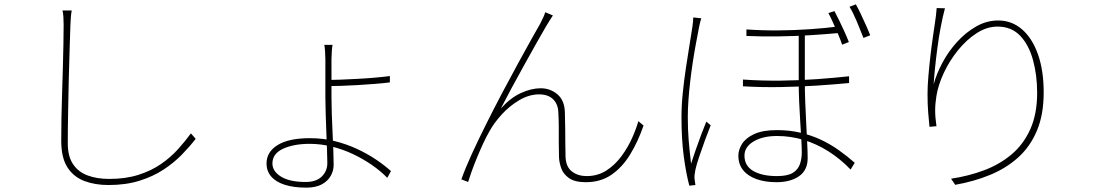

<svg xmlns="http://www.w3.org/2000/svg" viewBox="-20 -813 5040 881"><path d="M309 -765Q306 -747 305 -732Q304 -717 303 -697Q302 -653 299.5 -587.5Q297 -522 295.5 -447Q294 -372 292.5 -296Q291 -220 291 -155Q291 -96 315 -60Q339 -24 382 -8Q425 8 481 8Q556 8 614.5 -10.5Q673 -29 717.5 -59.5Q762 -90 795.5 -127Q829 -164 856 -201L878 -176Q851 -141 814.5 -103.5Q778 -66 730 -34.5Q682 -3 619.5 16.5Q557 36 478 36Q416 36 367 17.5Q318 -1 289.5 -45Q261 -89 261 -167Q261 -216 262 -272.5Q263 -329 265 -388Q267 -447 268.5 -503.5Q270 -560 271 -610Q272 -660 272 -697Q272 -717 271 -734Q270 -751 267 -765Z M1506 -607Q1504 -600 1502.5 -578Q1501 -556 1501 -542Q1501 -525 1501 -495Q1501 -465 1501 -430Q1501 -395 1501 -364Q1501 -331 1502.5 -289Q1504 -247 1506 -204Q1508 -161 1509.5 -122.5Q1511 -84 1511 -57Q1511 -29 1497 -5Q1483 19 1455.5 33.5Q1428 48 1385 48Q1328 48 1287 35Q1246 22 1224.5 -3Q1203 -28 1203 -63Q1203 -116 1254 -147.5Q1305 -179 1402 -179Q1462 -179 1516 -165.5Q1570 -152 1617.5 -130Q1665 -108 1704.5 -81.5Q1744 -55 1774 -28L1757 3Q1727 -28 1686.5 -56Q1646 -84 1599.5 -106Q1553 -128 1502.5 -140.5Q1452 -153 1401 -153Q1328 -153 1279 -130.5Q1230 -108 1230 -63Q1230 -27 1269.5 -2.5Q1309 22 1383 22Q1431 22 1456.5 -3Q1482 -28 1482 -65Q1482 -88 1480.5 -124.5Q1479 -161 1477.5 -204Q1476 -247 1474.5 -289Q1473 -331 1473 -364Q1473 -386 1473 -421.5Q1473 -457 1473 -491Q1473 -525 1473 -542Q1473 -557 1471.5 -578.5Q1470 -600 1468 -607ZM1484 -446Q1507 -446 1542 -447.5Q1577 -449 1617.5 -451Q1658 -453 1698 -456.5Q1738 -460 1769 -464V-435Q1739 -431 1699.5 -428Q1660 -425 1619.5 -422.5Q1579 -420 1543.5 -419Q1508 -418 1484 -418Z M2517 -742Q2512 -734 2503 -720.5Q2494 -707 2485 -691Q2470 -666 2444 -619.5Q2418 -573 2387 -517.5Q2356 -462 2327 -408Q2298 -354 2278 -315Q2322 -364 2370 -386Q2418 -408 2461 -408Q2505 -408 2538 -380Q2571 -352 2572 -296Q2573 -259 2573.5 -223Q2574 -187 2574 -154Q2574 -121 2575 -93Q2577 -47 2604.5 -26Q2632 -5 2672 -5Q2723 -5 2763 -31Q2803 -57 2832.5 -97.5Q2862 -138 2881 -181Q2900 -224 2909 -257L2933 -237Q2907 -162 2871 -103.5Q2835 -45 2785.5 -11Q2736 23 2668 23Q2617 23 2590.5 4Q2564 -15 2555 -41.5Q2546 -68 2545 -91Q2544 -123 2544 -157Q2544 -191 2544 -226.5Q2544 -262 2542 -296Q2541 -335 2518 -357.5Q2495 -380 2454 -380Q2408 -380 2363 -353.5Q2318 -327 2282 -287.5Q2246 -248 2225 -209Q2212 -187 2197 -154.5Q2182 -122 2168 -88Q2154 -54 2143.5 -24.5Q2133 5 2128 22L2097 10Q2115 -41 2145 -106.5Q2175 -172 2211 -244Q2247 -316 2284.5 -387Q2322 -458 2356.5 -521Q2391 -584 2417.5 -631.5Q2444 -679 2458 -703Q2466 -719 2472 -731.5Q2478 -744 2482 -757Z M3673 -661Q3673 -626 3673 -585Q3673 -544 3673 -504.5Q3673 -465 3673 -434Q3673 -392 3675 -342.5Q3677 -293 3679.5 -244Q3682 -195 3684 -154Q3686 -113 3686 -87Q3686 -32 3646.5 -4.5Q3607 23 3543 23Q3491 23 3451.5 9Q3412 -5 3390 -32Q3368 -59 3368 -99Q3368 -126 3385 -153Q3402 -180 3441 -198Q3480 -216 3545 -216Q3603 -216 3653.5 -204Q3704 -192 3747.5 -171.5Q3791 -151 3829.5 -123.5Q3868 -96 3902 -66L3883 -35Q3836 -84 3781.5 -118.5Q3727 -153 3667.5 -171Q3608 -189 3545 -189Q3480 -189 3438 -164Q3396 -139 3396 -99Q3396 -52 3436.5 -28.5Q3477 -5 3545 -5Q3594 -5 3618 -20Q3642 -35 3650.5 -60Q3659 -85 3659 -114Q3659 -134 3657 -171Q3655 -208 3652 -253.5Q3649 -299 3647 -345.5Q3645 -392 3645 -431Q3645 -462 3645 -503.5Q3645 -545 3645 -587.5Q3645 -630 3645 -661ZM3389 -448Q3475 -442 3562.5 -443Q3650 -444 3731 -450Q3812 -456 3876 -463V-432Q3814 -426 3732 -420.5Q3650 -415 3561.5 -413.5Q3473 -412 3389 -417ZM3405 -678Q3475 -673 3550.5 -673.5Q3626 -674 3697 -679Q3768 -684 3823 -691V-661Q3769 -656 3698 -651.5Q3627 -647 3551 -646Q3475 -645 3405 -648ZM3198 -729Q3196 -723 3194 -716Q3192 -709 3190.5 -701.5Q3189 -694 3187 -685Q3180 -649 3172.5 -608.5Q3165 -568 3158.5 -525Q3152 -482 3147 -439Q3142 -396 3139 -354.5Q3136 -313 3136 -276Q3136 -218 3140 -169.5Q3144 -121 3151 -62Q3160 -90 3172.5 -126Q3185 -162 3198 -196.5Q3211 -231 3221 -255L3241 -238Q3230 -211 3215.5 -171.5Q3201 -132 3188.5 -94.5Q3176 -57 3171 -35Q3169 -25 3167.5 -13.5Q3166 -2 3167 8Q3168 15 3169 23Q3170 31 3171 36L3143 39Q3128 -17 3117.5 -95.5Q3107 -174 3107 -275Q3107 -329 3113 -387.5Q3119 -446 3127.5 -502.5Q3136 -559 3144 -607.5Q3152 -656 3157 -689Q3159 -703 3160 -714Q3161 -725 3161 -733ZM3809 -762Q3818 -745 3830.5 -719.5Q3843 -694 3855 -667.5Q3867 -641 3875 -620L3844 -608Q3837 -630 3825.5 -656.5Q3814 -683 3802.5 -709Q3791 -735 3781 -753ZM3907 -793Q3917 -776 3929 -750.5Q3941 -725 3953 -698.5Q3965 -672 3973 -651L3942 -639Q3929 -673 3911.5 -714.5Q3894 -756 3878 -782Z M4316 -775Q4306 -738 4297 -691Q4288 -644 4281.5 -595Q4275 -546 4270.5 -502Q4266 -458 4264 -426Q4277 -474 4304.5 -525.5Q4332 -577 4371.5 -620.5Q4411 -664 4459 -691.5Q4507 -719 4560 -719Q4623 -719 4670 -678Q4717 -637 4743 -563Q4769 -489 4769 -389Q4769 -287 4738 -213.5Q4707 -140 4652 -90.5Q4597 -41 4523 -10.5Q4449 20 4363 35L4344 7Q4424 -5 4495 -31.5Q4566 -58 4621 -104Q4676 -150 4707.5 -220Q4739 -290 4739 -387Q4739 -468 4720 -537.5Q4701 -607 4661 -649Q4621 -691 4557 -691Q4508 -691 4461 -660.5Q4414 -630 4375 -581.5Q4336 -533 4310.5 -478Q4285 -423 4277 -374Q4271 -337 4271 -306Q4271 -275 4277 -234L4245 -231Q4242 -259 4239 -297Q4236 -335 4236 -382Q4236 -418 4240 -464.5Q4244 -511 4249.5 -558.5Q4255 -606 4261 -646Q4267 -686 4270 -708Q4273 -725 4274.5 -740Q4276 -755 4278 -776Z"/></svg>

Font: Noto Sans TC
Style: Regular
Weight: 100
Designer: Ryoko NISHIZUKA 西塚涼子 (kana, bopomofo & ideographs); Paul D. Hunt (Latin, Greek & Cyrillic); Sandoll Communications 산돌커뮤니
Foundry: Adobe
Version: Version 2.004;hotconv 1.0.118;makeotfexe 2.5.65603